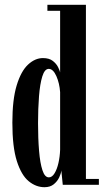

<svg xmlns="http://www.w3.org/2000/svg" viewBox="-20 -770 437 800"><path d="M165.5 10Q130 10 99.5 -15Q69 -40 50.2 -98.8Q31.5 -157.5 31.5 -259Q31.5 -355 49.5 -414.2Q67.5 -473.5 96.8 -500.8Q126 -528 159 -528Q185 -528 200 -516.2Q215 -504.5 222 -490.2Q229 -476 230.5 -468.5V-725H177.5V-750H338V-24.5H392V0H241.5L235.5 -60Q234.5 -47.5 226.8 -31Q219 -14.5 204 -2.2Q189 10 165.5 10ZM183.5 -31Q197 -31 207.2 -47.8Q217.5 -64.5 223.5 -90.8Q229.5 -117 230.5 -146V-386Q228 -423 214.8 -453Q201.5 -483 183 -483Q166 -483 156.2 -451.5Q146.5 -420 142.5 -368.5Q138.5 -317 138.5 -257Q138.5 -192.5 142.8 -141.5Q147 -90.5 156.8 -60.8Q166.5 -31 183.5 -31Z"/></svg>

Font: Imbue 50pt SemiBold
Style: Regular
Weight: 600
Designer: Tyler Finck
Foundry: Etcetera Type Company
Version: Version 1.102; ttfautohint (v1.8.3)